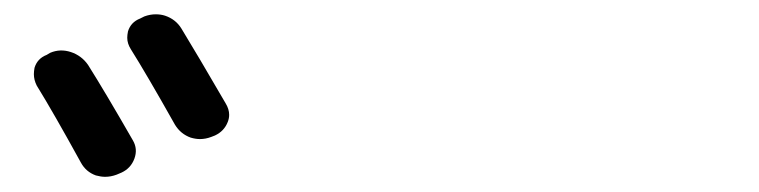

<svg xmlns="http://www.w3.org/2000/svg" viewBox="-20 -877 1040 263"><path d="M30.3 -759.8Q26.4 -767.6 26.4 -775.4Q26.4 -779.3 27.3 -784.2Q31.2 -796.9 43.9 -801.8L48.8 -804.7Q62.5 -810.5 77.1 -805.7Q91.8 -800.8 100.6 -788.1Q124 -751 162.1 -684.6Q168.9 -672.9 164.1 -659.7Q159.2 -646.5 146.5 -640.6L139.6 -637.7Q131.8 -634.8 124 -634.8Q118.2 -634.8 111.3 -636.7Q97.7 -641.6 90.8 -654.3Q52.7 -723.6 30.3 -759.8ZM159.2 -809.6Q154.3 -817.4 154.3 -825.2Q154.3 -829.1 155.3 -834Q159.2 -846.7 171.9 -851.6L177.7 -854.5Q185.5 -857.4 193.4 -857.4Q200.2 -857.4 206.1 -855.5Q220.7 -850.6 228.5 -837.9Q250 -802.7 289.1 -735.4Q293.9 -727.5 293.9 -719.7Q293.9 -714.8 292 -710Q287.1 -697.3 274.4 -691.4L269.5 -689.5Q261.7 -686.5 253.9 -686.5Q248 -686.5 241.2 -688.5Q227.5 -693.4 219.7 -706.1Q180.7 -775.4 159.2 -809.6Z"/></svg>

Font: Gen Jyuu GothicL Medium
Style: Regular
Weight: 500
Designer: [Source Han Sans]
Ryoko NISHIZUKA  (kana & ideographs); Paul D. Hunt (Latin, Greek & Cyrillic); Wenlong ZHANG  (bopomofo
Version: Version 1.002.20150607